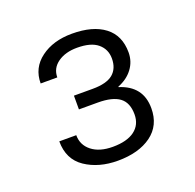

<svg xmlns="http://www.w3.org/2000/svg" viewBox="-82 -807 580 571"><g transform="rotate(-20 208.0 -521.0)"><path d="M339.4 -611.8Q339.4 -583 322.5 -560.5Q305.7 -538.1 275.9 -526.4V-524.9Q310.5 -514.2 328.4 -491.2Q346.2 -468.3 346.2 -432.6Q346.2 -378.4 306.2 -349.1Q266.1 -319.8 199.7 -319.8Q139.6 -319.8 97.4 -348.1Q55.2 -376.5 55.2 -433.6H108.9Q108.9 -402.3 133.3 -383.1Q157.7 -363.8 199.7 -363.8Q244.6 -363.8 268.8 -381.8Q293 -399.9 293 -432.6Q293 -469.7 270.8 -486.3Q248.5 -502.9 202.1 -502.9H142.6V-546.4H202.1Q246.1 -546.4 266.4 -563.2Q286.6 -580.1 286.6 -611.8Q286.6 -641.1 265.1 -659.2Q243.7 -677.2 199.7 -677.2Q162.6 -677.2 138.7 -660.2Q114.7 -643.1 114.7 -614.3H62Q62 -663.6 101.1 -692.6Q140.1 -721.7 199.7 -721.7Q265.6 -721.7 302.5 -693.6Q339.4 -665.5 339.4 -611.8Z"/></g></svg>

Font: Roboto Web
Style: Light
Weight: 300
Designer: Google
Version: Version 1.200310; 2013